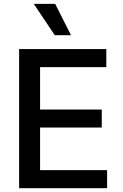

<svg xmlns="http://www.w3.org/2000/svg" viewBox="-20 -984 643 1004"><path d="M79.9 0V-727.3H535.9V-632.8H189.6V-411.2H512.1V-317.1H189.6V-94.5H540.1V0ZM351.2 -800.1H266.3L156.6 -963.8H268.5Z"/></svg>

Font: Inter UI Medium
Style: Regular
Weight: 500
Designer: Rasmus Andersson
Foundry: rsms
Version: 3.2;8d6f07862